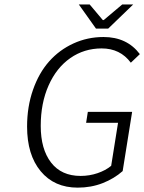

<svg xmlns="http://www.w3.org/2000/svg" viewBox="-20 -840 655 872"><path d="M416 -710 337.9 -819.8H387.2L446.8 -749H451.2L535.2 -819.8H585L471.2 -710ZM333 12.2Q226.6 12.2 164.8 -62.3Q103 -136.7 103 -265.1Q103 -355.5 129.9 -432.1Q156.7 -508.8 203.1 -561Q249.5 -613.3 313.5 -642.6Q377.4 -671.9 450.2 -671.9Q556.6 -671.9 615.2 -594.2L574.2 -555.2Q525.9 -620.1 441.9 -620.1Q362.3 -620.1 299.3 -576.2Q236.3 -532.2 200.7 -451.9Q165 -371.6 165 -268.1Q165 -162.6 211.9 -101.8Q258.8 -41 346.2 -41Q386.2 -41 422.9 -53.5Q459.5 -65.9 484.9 -86.9L516.1 -282.2H371.1L378.9 -332H580.1L537.1 -63Q498.5 -28.8 446.3 -8.3Q394 12.2 333 12.2Z"/></svg>

Font: Office Code Pro Light Italic
Style: Regular
Weight: 300
Italic angle: -9°
Designer: Nathan Rutzky & Paul D. Hunt
Foundry: Adobe Systems Incorporated
Version: Version 1.004;PS 001.004;hotconv 1.0.70;makeotf.lib2.5.58329